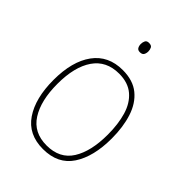

<svg xmlns="http://www.w3.org/2000/svg" viewBox="-212 -824 936 936"><g transform="rotate(45 256.0 -356.0)"><path d="M457 -264Q457 -139 408 -64.5Q359 10 256 10Q155 10 104.5 -64.5Q54 -139 54 -265Q54 -393 107 -465.5Q160 -538 259 -538Q330 -538 373.5 -502.5Q417 -467 437 -405Q457 -343 457 -264ZM81 -265Q81 -150 124 -82.5Q167 -15 256 -15Q346 -15 388 -81.5Q430 -148 430 -264Q430 -336 413.5 -392Q397 -448 359 -480.5Q321 -513 259 -513Q171 -513 126 -447.5Q81 -382 81 -265ZM256 -722Q273 -722 278 -712Q283 -702 283 -690Q283 -677 277.5 -667.5Q272 -658 256 -658Q242 -658 236.5 -667.5Q231 -677 231 -690Q231 -702 236 -712Q241 -722 256 -722Z"/></g></svg>

Font: Noto Sans SemiCondensed Thin
Style: Regular
Weight: 100
Width: 4
Designer: Monotype Design Team
Foundry: Monotype Imaging Inc.
Version: Version 2.013; ttfautohint (v1.8.4.7-5d5b)